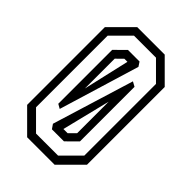

<svg xmlns="http://www.w3.org/2000/svg" viewBox="-211 -781 863 863"><g transform="rotate(45 220.0 -350.0)"><path d="M133 0 30 -103V-597L133 -700H307.5L410.5 -597V-103L307.5 0ZM149.5 -40H289.5L373 -123.5V-579L289.5 -662.5H149.5L66 -579V-123.5ZM125.5 -205.5V-548L176 -598H249.5L263 -577.5L146.5 -193.5ZM161.5 -338.5 212 -558.5H192.5L161.5 -528ZM186.5 -104 172 -125 291.5 -514 314 -501.5V-154.5L263 -104ZM222 -141.5H248.5L279 -172V-372Z"/></g></svg>

Font: Tourney Condensed
Style: Regular
Weight: 400
Width: 3
Designer: Tyler Finck
Foundry: Etcetera Type Co
Version: Version 1.010; ttfautohint (v1.8.3)